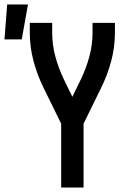

<svg xmlns="http://www.w3.org/2000/svg" viewBox="-73 -837 593 857"><path d="M200 0V-285L121 -446Q93 -503 76.5 -565Q60 -627 60 -691V-735H160V-691Q160 -637 174 -585Q188 -533 211 -485L250 -405L289 -485Q312 -533 326 -585Q340 -637 340 -691V-735H440V-691Q440 -627 423.5 -565Q407 -503 379 -446L300 -285V0ZM-53 -661 -41 -817H52L24 -661Z"/></svg>

Font: Iosevka Term Curly Semibold
Style: Regular
Weight: 600
Designer: Belleve Invis
Foundry: Belleve Invis
Version: Version 32.3.0